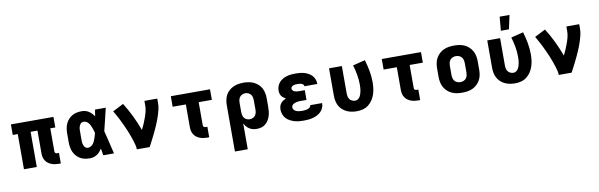

<svg xmlns="http://www.w3.org/2000/svg" viewBox="-58 -1347 6715 2151"><g transform="rotate(-10 3300.0 -271.5)"><path d="M533 8H513Q491 8 469.5 5Q448 2 428 -5.5Q408 -13 390.5 -26Q373 -39 361 -57.5Q349 -76 344 -97Q339 -118 339 -140V-400H261V0H115V-400H58V-520H542V-400H485V-140Q485 -134 486.5 -128.5Q488 -123 492 -119Q496 -115 501.5 -113.5Q507 -112 513 -112H533Z M864 8Q836 8 808 2.5Q780 -3 755.5 -17Q731 -31 712 -52.5Q693 -74 681.5 -100Q670 -126 665.5 -154Q661 -182 661 -210V-310Q661 -338 665.5 -366Q670 -394 681.5 -420Q693 -446 712 -467.5Q731 -489 755.5 -503Q780 -517 808 -522.5Q836 -528 864 -528Q885 -528 906 -522.5Q927 -517 944.5 -505.5Q962 -494 976.5 -478.5Q991 -463 1003 -445Q1006 -464 1009 -482.5Q1012 -501 1015 -520H1137Q1121 -456 1106.5 -391.5Q1092 -327 1075 -263Q1092 -198 1107.5 -132Q1123 -66 1139 0H1017Q1014 -20 1010.5 -39.5Q1007 -59 1004 -78Q992 -60 978 -43.5Q964 -27 946 -15.5Q928 -4 907 2Q886 8 864 8ZM864 -112Q881 -112 895.5 -120.5Q910 -129 920.5 -141.5Q931 -154 938 -169Q945 -184 950.5 -199.5Q956 -215 960.5 -231Q965 -247 969 -263Q965 -278 960.5 -293.5Q956 -309 950 -324Q944 -339 937 -353.5Q930 -368 919.5 -380.5Q909 -393 894.5 -400.5Q880 -408 864 -408Q854 -408 844 -403.5Q834 -399 827.5 -390.5Q821 -382 817 -372.5Q813 -363 810.5 -352.5Q808 -342 807.5 -331.5Q807 -321 807 -310V-210Q807 -199 807.5 -188.5Q808 -178 810.5 -167.5Q813 -157 817 -147.5Q821 -138 827.5 -129.5Q834 -121 844 -116.5Q854 -112 864 -112Z M1399 0Q1399 -25 1392.5 -49.5Q1386 -74 1378.5 -98.5Q1371 -123 1362.5 -146.5Q1354 -170 1345 -193.5Q1336 -217 1326 -240Q1316 -263 1305.5 -286Q1295 -309 1284 -331.5Q1273 -354 1261.5 -376.5Q1250 -399 1237.5 -421Q1225 -443 1212 -465L1335 -528Q1383 -452 1422.5 -370Q1462 -288 1493 -204Q1509 -235 1522.5 -267Q1536 -299 1548 -332Q1560 -365 1568.5 -399Q1577 -433 1577 -468V-520H1723V-468Q1723 -436 1716.5 -405.5Q1710 -375 1700.5 -344.5Q1691 -314 1680 -284.5Q1669 -255 1656.5 -226Q1644 -197 1630.5 -168.5Q1617 -140 1603 -112Q1589 -84 1574.5 -56Q1560 -28 1545 0Z M2221 8H2201Q2179 8 2157.5 5Q2136 2 2116 -5.5Q2096 -13 2078.5 -26Q2061 -39 2049 -57.5Q2037 -76 2032 -97Q2027 -118 2027 -140V-400H1877V-520H2323V-400H2173V-140Q2173 -134 2174.5 -128.5Q2176 -123 2180 -119Q2184 -115 2189.5 -113.5Q2195 -112 2201 -112H2221Z M2477 215V-310Q2477 -340 2482.5 -369.5Q2488 -399 2502 -425.5Q2516 -452 2538.5 -472.5Q2561 -493 2588 -505.5Q2615 -518 2644.5 -523Q2674 -528 2704 -528Q2734 -528 2763.5 -523Q2793 -518 2820 -505.5Q2847 -493 2869.5 -472.5Q2892 -452 2906 -425.5Q2920 -399 2925.5 -369.5Q2931 -340 2931 -310V-210Q2931 -184 2928 -158.5Q2925 -133 2917 -108Q2909 -83 2895 -61Q2881 -39 2861 -22.5Q2841 -6 2815.5 1Q2790 8 2764 8Q2742 8 2720 3Q2698 -2 2679.5 -14Q2661 -26 2646.5 -43Q2632 -60 2623 -80V215ZM2704 -112Q2722 -112 2739 -119.5Q2756 -127 2767 -141.5Q2778 -156 2781.5 -174Q2785 -192 2785 -210V-310Q2785 -328 2781.5 -346Q2778 -364 2767 -378.5Q2756 -393 2739 -400.5Q2722 -408 2704 -408Q2686 -408 2669 -400.5Q2652 -393 2641 -378.5Q2630 -364 2626.5 -346Q2623 -328 2623 -310V-210Q2623 -192 2626.5 -174Q2630 -156 2641 -141.5Q2652 -127 2669 -119.5Q2686 -112 2704 -112Z M3297 8Q3270 8 3243 5.5Q3216 3 3190 -5Q3164 -13 3140 -26Q3116 -39 3098 -59Q3080 -79 3070.5 -105Q3061 -131 3061 -158Q3061 -177 3066 -195.5Q3071 -214 3082.5 -228.5Q3094 -243 3109.5 -253.5Q3125 -264 3142 -272Q3128 -279 3115 -289Q3102 -299 3093 -312Q3084 -325 3080.5 -341Q3077 -357 3077 -372Q3077 -398 3086 -422Q3095 -446 3111.5 -465Q3128 -484 3150.5 -496.5Q3173 -509 3197 -516Q3221 -523 3246.5 -525.5Q3272 -528 3297 -528Q3322 -528 3347 -525.5Q3372 -523 3396 -516Q3420 -509 3442 -497Q3464 -485 3481 -467Q3498 -449 3507.5 -425.5Q3517 -402 3517 -377V-370H3371V-371Q3371 -382 3362 -390.5Q3353 -399 3342 -402.5Q3331 -406 3319.5 -407Q3308 -408 3297 -408Q3285 -408 3273.5 -407Q3262 -406 3251 -402Q3240 -398 3231.5 -389.5Q3223 -381 3223 -370Q3223 -357 3231.5 -347.5Q3240 -338 3251.5 -333.5Q3263 -329 3275.5 -327.5Q3288 -326 3300 -326H3367V-215H3300Q3289 -215 3278 -214.5Q3267 -214 3256.5 -211.5Q3246 -209 3235.5 -205.5Q3225 -202 3216 -196Q3207 -190 3201.5 -180Q3196 -170 3196 -159Q3196 -143 3207.5 -130.5Q3219 -118 3234 -112.5Q3249 -107 3265 -105Q3281 -103 3297 -103Q3307 -103 3317.5 -103.5Q3328 -104 3338 -105.5Q3348 -107 3357.5 -110Q3367 -113 3376 -118Q3385 -123 3391.5 -131.5Q3398 -140 3398 -150H3533V-145Q3533 -119 3522 -94.5Q3511 -70 3492.5 -52Q3474 -34 3450 -22Q3426 -10 3401 -3.5Q3376 3 3349.5 5.5Q3323 8 3297 8Z M3904 8Q3874 8 3844.5 3Q3815 -2 3788 -14.5Q3761 -27 3738.5 -47.5Q3716 -68 3702 -94.5Q3688 -121 3682.5 -150.5Q3677 -180 3677 -210V-520H3823V-210Q3823 -192 3826.5 -174Q3830 -156 3841 -141.5Q3852 -127 3869 -119.5Q3886 -112 3904 -112Q3921 -112 3935.5 -122Q3950 -132 3958.5 -147Q3967 -162 3972 -178.5Q3977 -195 3980 -211.5Q3983 -228 3984 -245.5Q3985 -263 3985 -280Q3985 -337 3975 -393.5Q3965 -450 3948 -505L4088 -540Q4107 -477 4119 -412Q4131 -347 4131 -281Q4131 -247 4126.5 -212.5Q4122 -178 4111 -145Q4100 -112 4080.5 -82.5Q4061 -53 4034 -32Q4007 -11 3973 -1.5Q3939 8 3904 8Z M4621 8H4601Q4579 8 4557.5 5Q4536 2 4516 -5.5Q4496 -13 4478.5 -26Q4461 -39 4449 -57.5Q4437 -76 4432 -97Q4427 -118 4427 -140V-400H4277V-520H4723V-400H4573V-140Q4573 -134 4574.5 -128.5Q4576 -123 4580 -119Q4584 -115 4589.5 -113.5Q4595 -112 4601 -112H4621Z M5100 8Q5070 8 5040 3.5Q5010 -1 4982.5 -13.5Q4955 -26 4932.5 -47Q4910 -68 4895.5 -94Q4881 -120 4875 -150Q4869 -180 4869 -210V-310Q4869 -340 4875 -370Q4881 -400 4895.5 -426Q4910 -452 4932.5 -473Q4955 -494 4982.5 -506.5Q5010 -519 5040 -523.5Q5070 -528 5100 -528Q5130 -528 5160 -523.5Q5190 -519 5217.5 -506.5Q5245 -494 5267.5 -473Q5290 -452 5304.5 -426Q5319 -400 5325 -370Q5331 -340 5331 -310V-210Q5331 -180 5325 -150Q5319 -120 5304.5 -94Q5290 -68 5267.5 -47Q5245 -26 5217.5 -13.5Q5190 -1 5160 3.5Q5130 8 5100 8ZM5100 -112Q5118 -112 5136 -119Q5154 -126 5165.5 -140.5Q5177 -155 5181 -173.5Q5185 -192 5185 -210V-310Q5185 -328 5181 -346.5Q5177 -365 5165.5 -379.5Q5154 -394 5136 -401Q5118 -408 5100 -408Q5082 -408 5064 -401Q5046 -394 5034.5 -379.5Q5023 -365 5019 -346.5Q5015 -328 5015 -310V-210Q5015 -192 5019 -173.5Q5023 -155 5034.5 -140.5Q5046 -126 5064 -119Q5082 -112 5100 -112Z M5704 8Q5674 8 5644.5 3Q5615 -2 5588 -14.5Q5561 -27 5538.5 -47.5Q5516 -68 5502 -94.5Q5488 -121 5482.5 -150.5Q5477 -180 5477 -210V-520H5623V-210Q5623 -192 5626.5 -174Q5630 -156 5641 -141.5Q5652 -127 5669 -119.5Q5686 -112 5704 -112Q5721 -112 5735.5 -122Q5750 -132 5758.5 -147Q5767 -162 5772 -178.5Q5777 -195 5780 -211.5Q5783 -228 5784 -245.5Q5785 -263 5785 -280Q5785 -337 5775 -393.5Q5765 -450 5748 -505L5888 -540Q5907 -477 5919 -412Q5931 -347 5931 -281Q5931 -247 5926.5 -212.5Q5922 -178 5911 -145Q5900 -112 5880.5 -82.5Q5861 -53 5834 -32Q5807 -11 5773 -1.5Q5739 8 5704 8ZM5646 -600 5660 -758H5772L5738 -600Z M6199 0Q6199 -25 6192.5 -49.5Q6186 -74 6178.5 -98.5Q6171 -123 6162.5 -146.5Q6154 -170 6145 -193.5Q6136 -217 6126 -240Q6116 -263 6105.5 -286Q6095 -309 6084 -331.5Q6073 -354 6061.5 -376.5Q6050 -399 6037.5 -421Q6025 -443 6012 -465L6135 -528Q6183 -452 6222.5 -370Q6262 -288 6293 -204Q6309 -235 6322.5 -267Q6336 -299 6348 -332Q6360 -365 6368.5 -399Q6377 -433 6377 -468V-520H6523V-468Q6523 -436 6516.5 -405.5Q6510 -375 6500.5 -344.5Q6491 -314 6480 -284.5Q6469 -255 6456.5 -226Q6444 -197 6430.5 -168.5Q6417 -140 6403 -112Q6389 -84 6374.5 -56Q6360 -28 6345 0Z"/></g></svg>

Font: Iosevka Aile Heavy
Style: Regular
Weight: 900
Designer: Belleve Invis
Foundry: Belleve Invis
Version: Version 31.1.0; ttfautohint (v1.8.4)